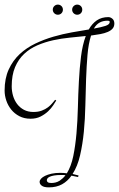

<svg xmlns="http://www.w3.org/2000/svg" viewBox="-20 -789 516 833"><path d="M318.8 -21Q311.5 -22.5 304.4 -23.9Q297.4 -25.4 290 -26.9Q273.4 -2.9 249.3 10.5Q225.1 23.9 191.9 23.9Q170.9 23.9 161.4 16.8Q151.9 9.8 151.9 0Q151.9 -6.8 158 -13.7Q164.1 -20.5 175.5 -26.1Q187 -31.7 203.6 -35.4Q220.2 -39.1 241.2 -39.1Q248.5 -39.1 255.9 -38.6Q263.2 -38.1 270 -37.1Q288.6 -66.9 297.9 -111.8Q307.1 -156.7 311.8 -210.2Q316.4 -263.7 317.9 -322Q319.3 -380.4 322.3 -436.8Q325.2 -493.2 331.5 -543.9Q337.9 -594.7 352.1 -632.8Q319.3 -629.4 282.7 -625.7Q246.1 -622.1 210.4 -614.3Q174.8 -606.4 142.3 -592.5Q109.9 -578.6 85 -555.4Q60.1 -532.2 45.4 -497.8Q30.8 -463.4 30.8 -414.1Q30.8 -393.6 36.6 -373.5Q42.5 -353.5 54.2 -337.9Q65.9 -322.3 83.7 -312.7Q101.6 -303.2 125 -303.2Q146 -303.2 161.4 -309.1Q176.8 -314.9 187.7 -323.2Q198.7 -331.5 206.3 -340.6Q213.9 -349.6 219.2 -356L224.1 -353Q219.7 -345.7 210.9 -332.3Q202.1 -318.8 188.5 -305.9Q174.8 -293 156 -283.4Q137.2 -273.9 112.8 -273.9Q85 -273.9 64 -284.9Q43 -295.9 28.8 -313.5Q14.6 -331.1 7.3 -352.8Q0 -374.5 0 -396Q0 -448.7 17.8 -487.5Q35.6 -526.4 65.2 -554Q94.7 -581.5 133.1 -599.9Q171.4 -618.2 211.9 -629.9Q252.4 -641.6 292.2 -648.7Q332 -655.8 365.2 -661.1Q379.4 -686.5 400.1 -700.7Q420.9 -714.8 450.2 -714.8Q459 -714.8 467.5 -707.8Q476.1 -700.7 476.1 -687Q476.1 -673.8 468.5 -665Q460.9 -656.2 447.3 -650.4Q433.6 -644.5 415.3 -641.1Q397 -637.7 375 -634.8Q363.8 -599.6 359.6 -550.8Q355.5 -502 353.5 -446.3Q351.6 -390.6 350.3 -331.5Q349.1 -272.5 343.8 -217.5Q338.4 -162.6 327.4 -115Q316.4 -67.4 294.9 -34.2Q301.3 -32.7 307.6 -31Q314 -29.3 320.8 -27.8ZM238.8 -4.9Q245.6 -9.8 252.2 -15.6Q258.8 -21.5 264.2 -28.8Q259.3 -29.8 254.9 -29.8Q250.5 -29.8 245.1 -29.8Q226.6 -29.8 214.6 -27.6Q202.6 -25.4 195.6 -22.2Q188.5 -19 185.8 -14.9Q183.1 -10.7 183.1 -6.8Q183.1 -1.5 187.7 1.7Q192.4 4.9 203.1 4.9Q211.4 4.9 220.2 2.9Q229 1 238.8 -4.9ZM446.8 -699.2Q427.2 -699.2 412.4 -691.2Q397.5 -683.1 387.2 -665Q418 -670.4 437 -676.5Q456.1 -682.6 456.1 -693.8Q456.1 -697.8 452.4 -698.5Q448.7 -699.2 446.8 -699.2ZM209 -747.1Q209 -756.3 215.6 -762.7Q222.2 -769 231 -769Q240.2 -769 246.6 -762.7Q252.9 -756.3 252.9 -747.1Q252.9 -737.8 246.6 -731.4Q240.2 -725.1 231 -725.1Q222.2 -725.1 215.6 -731.4Q209 -737.8 209 -747.1ZM293 -747.1Q293 -756.3 299.6 -762.7Q306.2 -769 314.9 -769Q324.2 -769 330.6 -762.7Q336.9 -756.3 336.9 -747.1Q336.9 -737.8 330.6 -731.4Q324.2 -725.1 314.9 -725.1Q306.2 -725.1 299.6 -731.4Q293 -737.8 293 -747.1Z"/></svg>

Font: Stalemate
Style: Regular
Weight: 400
Designer: Astigmatic (AOETI)
Foundry: Astigmatic (AOETI)
Version: Version 001.000